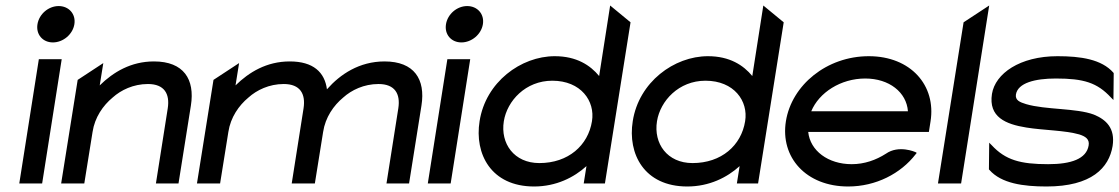

<svg xmlns="http://www.w3.org/2000/svg" viewBox="-20 -666 4064 697"><path d="M116 -578C110 -541 135 -512 172 -512C209 -512 244 -541 250 -578C256 -615 230 -644 193 -644C156 -644 122 -615 116 -578ZM50 0H133L204 -451H121Z M202 0H286L316 -187C324 -240 354 -283 389 -312C419 -339 464 -361 517 -361C577 -361 597 -325 589 -273L546 0H628L673 -283C688 -378 647 -443 539 -443C455 -443 391 -404 342 -356L355 -437L262 -376Z M695 0H779L809 -187C817 -240 847 -283 882 -312C912 -339 957 -361 1010 -361C1070 -361 1090 -325 1082 -273L1039 0H1123L1153 -187C1161 -240 1191 -283 1226 -312C1256 -339 1301 -361 1354 -361C1414 -361 1434 -325 1426 -273L1383 0H1465L1510 -283C1525 -378 1484 -443 1376 -443C1284 -443 1215 -396 1168 -343L1167 -342V-341C1159 -404 1117 -443 1032 -443C948 -443 884 -404 835 -356L848 -437L755 -376Z M1599 -578C1593 -541 1618 -512 1655 -512C1692 -512 1727 -541 1733 -578C1739 -615 1713 -644 1676 -644C1639 -644 1605 -615 1599 -578ZM1533 0H1616L1687 -451H1604Z M1721 -226C1702 -108 1762 11 1919 11C1999 11 2064 -22 2109 -63L2099 0H2176L2269 -585L2195 -646L2155 -390C2123 -429 2073 -462 1994 -462C1871 -462 1743 -368 1721 -226ZM1809 -226C1821 -300 1888 -373 1985 -373C2089 -373 2141 -299 2129 -226C2115 -138 2043 -74 1938 -74C1846 -74 1796 -145 1809 -226Z M2277 -226C2258 -108 2318 11 2475 11C2555 11 2620 -22 2665 -63L2655 0H2732L2825 -585L2751 -646L2711 -390C2679 -429 2629 -462 2550 -462C2427 -462 2299 -368 2277 -226ZM2365 -226C2377 -300 2444 -373 2541 -373C2645 -373 2697 -299 2685 -226C2671 -138 2599 -74 2494 -74C2402 -74 2352 -145 2365 -226Z M2833 -226C2812 -95 2906 11 3059 11C3160 11 3250 -36 3304 -106L3308 -111L3303 -114C3303 -114 3243 -141 3196 -108C3160 -85 3118 -70 3072 -70C2986 -70 2921 -119 2914 -187H3352L3358 -225C3379 -356 3286 -462 3134 -462C2981 -462 2854 -357 2833 -226ZM2925 -262C2953 -330 3032 -381 3121 -381C3208 -381 3271 -331 3276 -262Z M3385 0H3469L3571 -646L3478 -585Z M3581 -325C3568 -241 3631 -215 3706 -203C3767 -193 3846 -193 3898 -178C3920 -171 3936 -161 3932 -138C3924 -89 3868 -70 3785 -70C3684 -70 3630 -85 3580 -139L3571 -148L3570 -51L3572 -49C3615 0 3695 11 3779 11C3943 11 4006 -57 4019 -136C4029 -201 3995 -232 3951 -250C3887 -274 3776 -267 3705 -288C3682 -295 3665 -302 3668 -323C3675 -365 3737 -381 3813 -381C3914 -381 3963 -366 4013 -312L4022 -303L4023 -400L4022 -402C3979 -451 3903 -462 3819 -462C3682 -462 3593 -399 3581 -325Z"/></svg>

Font: Charger Sport
Style: SeBdExtObl
Weight: 600
Designer: Jasper
Foundry: Cannot Into Space Fonts
Version: Version 1.1